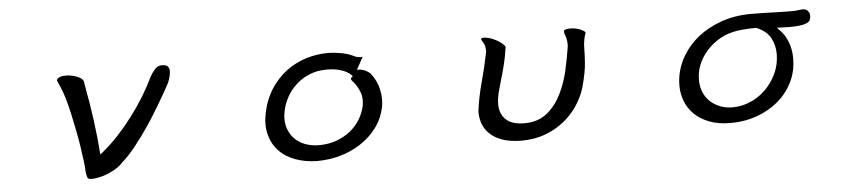

<svg xmlns="http://www.w3.org/2000/svg" viewBox="-37 -674 4074 912"><g transform="rotate(-5 2000.0 -218.0)"><path d="M307.6 -463.9Q300.8 -464.8 296.6 -464.8Q292.5 -464.8 288.8 -464.8Q285.2 -464.8 277.8 -464.4Q258.3 -461.4 251 -454.1Q247.6 -450.7 246.6 -445.3Q252 -431.6 261.2 -411.6Q279.8 -371.1 299.3 -284.7Q319.8 -192.9 330.6 -122.6Q336.4 -84 340.3 -53.2Q344.2 -22.5 344.2 -4.4Q346.2 14.2 350.6 26.4Q353.5 34.7 368.2 34.7Q401.4 34.7 439.9 20.5Q451.2 16.6 461.9 11.2Q482.4 1.5 498 -9.3Q513.2 -20 520 -29.3Q554.2 -58.6 588.9 -103Q654.8 -185.5 719.7 -296.9Q749.5 -347.2 771.5 -388.7Q784.7 -420.4 784.7 -445.3Q784.7 -454.6 778.3 -464.8Q772.5 -473.1 750.5 -474.1Q749.5 -474.1 748.5 -474.1Q731 -474.1 718.3 -461.4Q700.7 -442.9 688 -417.5Q669.4 -378.4 642.1 -333.5Q582.5 -236.8 510.3 -159.2Q471.7 -117.7 432.1 -85.9L421.4 -77.1Q410.2 -233.9 377.4 -406.7Q377.4 -407.2 374.5 -426.8Q372.1 -440.4 353.5 -450.2Q332.5 -460.4 307.6 -463.9Z M1702.6 -430.7Q1702.6 -431.2 1702.1 -431.6Q1699.2 -430.2 1694.1 -430.2Q1689 -430.2 1681.9 -431.4Q1674.8 -432.6 1668.5 -435.1Q1662.1 -437.5 1652.8 -442.4Q1632.8 -451.7 1600.8 -457.5Q1568.8 -463.4 1541 -463.4Q1486.3 -463.4 1435.1 -447.3Q1327.6 -413.1 1266.1 -318.4Q1234.4 -269.5 1221.2 -205.6Q1215.3 -177.2 1215.3 -151.9Q1215.3 -124.5 1221.7 -101.1Q1240.2 -31.7 1300.8 5.9Q1319.3 17.1 1341.3 25.4Q1388.2 42.5 1444.3 43.5Q1500 43.5 1554.2 28.8Q1608.4 13.7 1653.8 -16.1Q1699.2 -45.4 1731 -88.4Q1762.7 -130.9 1773.9 -186Q1777.3 -202.6 1777.3 -222.7Q1777.3 -242.7 1772.5 -266.1Q1763.7 -309.6 1735.8 -345.7Q1735.4 -347.2 1731.9 -350.1Q1728.5 -353 1725.3 -355.2Q1722.2 -357.4 1718.3 -359.9Q1710.9 -364.3 1703.1 -367.2Q1690.9 -371.6 1682.6 -371.6H1670.4Q1687 -401.9 1691.9 -410.6Q1699.7 -424.8 1702.6 -430.7ZM1685.5 -225.6Q1685.5 -212.4 1683.1 -198.7Q1675.8 -165 1657 -134.3Q1638.2 -103.5 1608.9 -80.3Q1579.6 -57.1 1542 -43.9Q1504.4 -30.8 1460 -30.8Q1423.3 -30.8 1392.1 -43Q1360.8 -55.2 1340.1 -78.6Q1319.3 -102.1 1311 -134.8Q1307.1 -150.4 1307.1 -168.9Q1307.1 -187.5 1312 -209.5Q1318.4 -240.7 1335.4 -272Q1352.5 -303.2 1380.4 -329.1Q1408.2 -355 1444.8 -370.1Q1481.4 -385.3 1526.4 -385.3Q1529.3 -385.3 1532.2 -385.3Q1565.4 -385.3 1595.2 -376Q1625 -366.7 1643.1 -349.1L1648.4 -343.3Q1641.6 -337.4 1641.1 -336.9Q1638.7 -334.5 1638.7 -331.5Q1638.7 -324.7 1646.5 -317.4L1653.3 -310.1Q1667.5 -292 1678.7 -264.2Q1685.5 -246.1 1685.5 -225.6Z M2754.9 -464.8Q2728.5 -479 2695.8 -479Q2685.5 -479 2678 -477.1Q2670.4 -475.1 2668.2 -472.7Q2666 -470.2 2666 -467.8Q2666 -460.4 2668.5 -454.1Q2670.9 -447.8 2672.4 -442.9Q2675.3 -434.1 2676.8 -424.3Q2678.2 -414.6 2678.2 -398.4V-397.9Q2670.4 -345.2 2657 -284.7Q2643.6 -224.1 2617.7 -171.9Q2591.8 -119.1 2549.8 -84.5Q2506.3 -49.3 2440.4 -49.3Q2418.9 -49.3 2398.9 -53.7Q2354 -64 2335 -101.6Q2324.7 -121.1 2324.7 -151.4Q2324.7 -174.8 2331.5 -204.1Q2338.9 -232.4 2348.6 -265.1Q2358.4 -297.9 2365.2 -325.2Q2372.1 -352.5 2375.7 -371.6Q2379.4 -390.6 2382.3 -411.1Q2383.8 -413.6 2383.8 -415.5Q2383.8 -422.9 2372.1 -433.1Q2354.5 -448.7 2330.1 -459.5Q2303.7 -471.2 2283.2 -471.2Q2275.4 -471.2 2272.5 -468.3Q2271 -466.8 2270.5 -463.9Q2277.3 -453.6 2282.7 -442.9Q2289.6 -429.7 2289.6 -405.3V-404.3Q2273.9 -327.1 2255.4 -260Q2236.8 -192.9 2228 -123.5Q2228 -50.3 2278.3 -9.3Q2328.6 31.7 2421.9 31.7Q2482.9 31.7 2533.9 12.7Q2585 -6.3 2624.5 -38.6Q2676.8 -81.1 2707 -139.2Q2722.2 -167.5 2730.5 -197.3Q2749.5 -266.1 2752.4 -311.3Q2755.4 -356.4 2755.4 -386.7Q2755.4 -400.9 2759.3 -421.6Q2763.2 -442.4 2768.1 -451.7Q2768.1 -454.1 2764.6 -457.8Q2761.2 -461.4 2754.9 -464.8Z M3674.8 -397Q3715.3 -395 3735.4 -395Q3792.5 -395 3815.9 -405.3Q3829.6 -411.1 3833.5 -419.4Q3837.4 -427.7 3837.4 -438.5Q3837.4 -440.9 3837.4 -443.4Q3837.4 -451.2 3834 -456.5Q3827.6 -467.8 3816.4 -471.7Q3813 -473.1 3811.5 -473.1Q3794.4 -473.1 3782.2 -471.2Q3770 -469.2 3756.8 -469.2Q3712.4 -469.2 3673.3 -470.7Q3608.9 -473.1 3557.6 -473.1Q3479 -473.1 3411.1 -448.2Q3288.6 -402.8 3229.5 -304.2Q3189.9 -237.8 3189.9 -162.1Q3189.9 -125.5 3203.1 -90.1Q3216.3 -54.7 3243.9 -27.1Q3271.5 0.5 3314.7 17.6Q3357.9 34.7 3418 34.7Q3517.1 34.7 3598.1 -11.7Q3677.2 -56.6 3714.8 -133.8Q3739.7 -185.1 3739.7 -247.1Q3739.7 -286.6 3726.1 -323Q3712.4 -359.4 3688 -383.3ZM3663.6 -274.4Q3663.6 -224.1 3644 -181.2Q3624 -138.2 3592 -106.4Q3560.1 -74.7 3518.6 -56.6Q3477.1 -38.6 3432.6 -38.6Q3401.9 -38.6 3375 -48.8Q3318.4 -70.3 3295.9 -123Q3284.7 -149.9 3284.7 -182.6Q3284.7 -228.5 3304.7 -268.1Q3324.2 -307.1 3356 -336.4Q3387.7 -365.7 3427.2 -382.8Q3460.9 -397 3508.3 -401.9Q3537.6 -404.8 3576.2 -404.8H3577.6Q3627.4 -383.8 3645.5 -348.6Q3663.6 -313.5 3663.6 -274.4Z"/></g></svg>

Font: Bakudai
Style: ExtraLight
Weight: 200
Version: Version 1.48